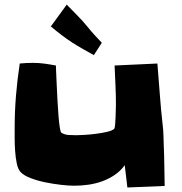

<svg xmlns="http://www.w3.org/2000/svg" viewBox="-20 -873 805 850"><path d="M709 -49.8 543.9 -43 532.2 -141.6Q513.7 -116.2 487.8 -98.6Q461.9 -81.1 432.1 -70.3Q402.3 -59.6 370.6 -55.2Q338.9 -50.8 308.6 -50.8Q285.2 -50.8 250.5 -54.7Q215.8 -58.6 180.2 -65.9Q144.5 -73.2 114.3 -85Q84 -96.7 70.3 -112.3Q59.6 -124 54.2 -149.9Q48.8 -175.8 46.9 -205.1Q44.9 -234.4 44.9 -261.7Q44.9 -289.1 44.9 -305.7Q44.9 -378.9 50.8 -450.2Q56.6 -521.5 67.4 -591.8Q94.7 -594.7 126 -594.7Q151.4 -594.7 176.8 -591.3Q202.1 -587.9 227.5 -583Q227.5 -578.1 228.5 -554.7Q229.5 -531.2 231 -499Q232.4 -466.8 234.4 -430.2Q236.3 -393.6 238.8 -362.3Q241.2 -331.1 244.6 -309.1Q248 -287.1 252 -285.2Q266.6 -276.4 284.2 -275.4Q301.8 -274.4 318.4 -274.4Q330.1 -274.4 355 -275.9Q379.9 -277.3 406.2 -280.8Q432.6 -284.2 455.1 -289.6Q477.5 -294.9 485.4 -302.7Q488.3 -305.7 489.7 -321.3Q491.2 -336.9 491.7 -355.5Q492.2 -374 492.7 -390.1Q493.2 -406.2 493.2 -409.2Q493.2 -453.1 491.2 -496.1Q489.3 -539.1 487.3 -583L676.8 -591.8Q682.6 -523.4 687.5 -455.6Q692.4 -387.7 700.2 -319.3Q703.1 -296.9 703.6 -273.4Q704.1 -250 705.1 -226.6Q707 -182.6 707.5 -138.7Q708 -94.7 709 -49.8ZM430.7 -683.6 395.5 -628.9Q367.2 -644.5 343.3 -658.2Q319.3 -671.9 296.9 -686.5Q274.4 -701.2 252 -718.3Q229.5 -735.4 205.1 -755.9L275.4 -852.5Q297.9 -829.1 321.3 -805.7Q344.7 -782.2 366.2 -755.9Q381.8 -736.3 397.9 -718.8Q414.1 -701.2 430.7 -683.6Z"/></svg>

Font: Slackey
Style: Regular
Weight: 400
Designer: Squid
Foundry: Font Diner, Inc DBA Sideshow
Version: Version 1.001